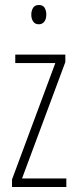

<svg xmlns="http://www.w3.org/2000/svg" viewBox="-20 -747 307 767"><path d="M245 0H28V-30L201 -495H41V-529H241V-499L68 -34H245ZM135 -727Q152 -727 158.5 -715.5Q165 -704 165 -689Q165 -671 157 -660.5Q149 -650 135 -650Q120 -650 112.5 -661Q105 -672 105 -688Q105 -704 112 -715.5Q119 -727 135 -727Z"/></svg>

Font: Noto Sans Malayalam ExtraCondensed ExtraLight
Style: Regular
Weight: 200
Width: 2
Designer: Jelle Bosma - Monotype Design Team
Foundry: Monotype Imaging Inc.
Version: Version 2.104; ttfautohint (v1.8.4.7-5d5b)